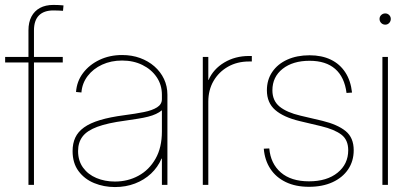

<svg xmlns="http://www.w3.org/2000/svg" viewBox="-20 -755 1676 784"><path d="M236.3 -522.5V-500H1V-522.5ZM96.2 0V-630.9Q96.2 -664.1 108.4 -687.3Q120.6 -710.4 143.3 -722.7Q166 -734.9 198.2 -734.9Q209 -734.9 219.2 -734.4Q229.5 -733.9 239.3 -732.9L237.3 -710.9Q228.5 -711.4 218.5 -711.9Q208.5 -712.4 198.2 -712.4Q159.2 -712.4 138.9 -691.9Q118.7 -671.4 118.7 -630.9V0Z M449.2 8.8Q404.3 8.8 364.7 -7.3Q325.2 -23.4 300.8 -56.2Q276.4 -88.9 276.4 -138.2Q276.4 -169.4 287.4 -193.1Q298.3 -216.8 323 -234.6Q347.7 -252.4 388.2 -264.6Q428.7 -276.9 488.3 -284.7Q533.2 -290.5 567.4 -297.4Q601.6 -304.2 621.3 -316.7Q641.1 -329.1 641.1 -350.1V-368.2Q641.1 -408.7 619.6 -440.2Q598.1 -471.7 561.5 -489.7Q524.9 -507.8 478.5 -507.8Q433.6 -507.8 397 -491Q360.4 -474.1 337.9 -444.6Q315.4 -415 312.5 -377.4L290.5 -379.4Q293.5 -422.9 319.1 -456.8Q344.7 -490.7 386.2 -510.5Q427.7 -530.3 478.5 -530.3Q518.6 -530.3 552 -518.1Q585.4 -505.9 610.6 -483.9Q635.7 -461.9 649.7 -432.4Q663.6 -402.8 663.6 -368.2V0H641.1V-107.4H639.6Q624.5 -72.3 596.7 -46.1Q568.8 -20 531.2 -5.6Q493.7 8.8 449.2 8.8ZM449.2 -13.7Q502 -13.7 545.4 -37.4Q588.9 -61 615 -106.7Q641.1 -152.3 641.1 -218.3V-304.7Q630.4 -295.9 616.7 -289.6Q603 -283.2 585 -278.6Q566.9 -273.9 543.7 -270.3Q520.5 -266.6 490.2 -262.2Q419.9 -252.9 377.7 -237.3Q335.4 -221.7 317.1 -197.5Q298.8 -173.3 298.8 -138.2Q298.8 -98.6 319.1 -70.6Q339.4 -42.5 373.8 -28.1Q408.2 -13.7 449.2 -13.7Z M808.1 0V-522.5H830.6V-428.2H831.5Q851.1 -473.1 895.8 -499.8Q940.4 -526.4 996.6 -526.4Q1001 -526.4 1002.4 -526.4Q1003.9 -526.4 1008.3 -526.4V-503.9Q1005.4 -503.9 1003.2 -503.9Q1001 -503.9 996.6 -503.9Q948.7 -503.9 911.1 -482.7Q873.5 -461.4 852.1 -424.6Q830.6 -387.7 830.6 -339.8V0Z M1241.7 7.8Q1187 7.8 1147 -11.5Q1106.9 -30.8 1084 -65.7Q1061 -100.6 1057.1 -147.9L1079.6 -148.9Q1085 -86.9 1126.7 -50.8Q1168.5 -14.6 1241.7 -14.6Q1314.9 -14.6 1358.4 -49.8Q1401.9 -85 1401.9 -141.6Q1401.9 -184.1 1373.8 -205.3Q1345.7 -226.6 1291.5 -239.7L1203.1 -260.7Q1137.7 -276.4 1103.8 -305.9Q1069.8 -335.4 1069.8 -386.2Q1069.8 -429.2 1091.8 -461.4Q1113.8 -493.7 1153.1 -511.5Q1192.4 -529.3 1244.1 -529.3Q1293.9 -529.3 1330.8 -511.5Q1367.7 -493.7 1389.9 -459.7Q1412.1 -425.8 1417.5 -377L1395 -375.5Q1386.7 -440.4 1348.6 -473.6Q1310.5 -506.8 1244.1 -506.8Q1175.8 -506.8 1134 -473.9Q1092.3 -440.9 1092.3 -386.2Q1092.3 -343.8 1121.6 -319.8Q1150.9 -295.9 1207 -282.7L1296.4 -261.7Q1358.4 -246.6 1391.4 -219.7Q1424.3 -192.9 1424.3 -141.6Q1424.3 -97.2 1401.6 -63.5Q1378.9 -29.8 1337.9 -11Q1296.9 7.8 1241.7 7.8Z M1541.5 0V-522.5H1564V0ZM1553.2 -654.3Q1543.5 -654.3 1536.6 -661.1Q1529.8 -668 1529.8 -677.7Q1529.8 -687 1536.6 -693.6Q1543.5 -700.2 1553.2 -700.2Q1562.5 -700.2 1569.1 -693.6Q1575.7 -687 1575.7 -677.7Q1575.7 -668 1569.1 -661.1Q1562.5 -654.3 1553.2 -654.3Z"/></svg>

Font: Inter 28pt Thin
Style: Regular
Weight: 250
Designer: Rasmus Andersson
Foundry: rsms
Version: Version 4.001;git-66647c0bb